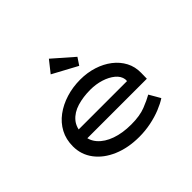

<svg xmlns="http://www.w3.org/2000/svg" viewBox="-172 -1023 1275 1275"><g transform="rotate(-45 465.5 -386.0)"><path d="M477 10Q373 10 292 -24.5Q211 -59 165.5 -119.5Q120 -180 120 -257Q120 -323 147.5 -374.5Q175 -426 223.5 -462Q272 -498 335 -517.5Q398 -537 468 -537Q534 -537 592 -518.5Q650 -500 694 -466Q738 -432 762.5 -385.5Q787 -339 786 -282L785 -228H216L193 -310H696L681 -303V-327Q676 -361 644.5 -387Q613 -413 566.5 -427.5Q520 -442 468 -442Q400 -442 344 -425Q288 -408 255 -369Q222 -330 222 -264Q222 -210 257 -170Q292 -130 354 -108Q416 -86 497 -86Q578 -86 631 -107Q684 -128 717 -147L762 -69Q732 -49 686.5 -30.5Q641 -12 587 -1Q533 10 477 10ZM528 -606 354 -700 419 -782 562 -657Z"/></g></svg>

Font: Lexend Zetta
Style: Regular
Weight: 400
Designer: Bonnie Shaver-Troup, Thomas Jockin
Foundry: Lexend
Version: Version 1.007